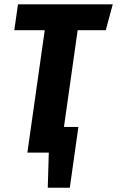

<svg xmlns="http://www.w3.org/2000/svg" viewBox="-20 -713 547 897"><path d="M474.1 -571.8H342.8L278.8 -120.1H346.2L306.2 164.1H203.1L208 0H107.9L189 -571.8H46.9L64 -692.9H506.8Z"/></svg>

Font: Fira Sans Compressed
Style: Bold Italic
Weight: 700
Width: 3
Italic angle: -8°
Designer: Carrois Corporate & Edenspiekermann AG
Foundry: Carrois Corporate GbR & Edenspiekermann AG
Version: Version 4.203;PS 004.203;hotconv 1.0.88;makeotf.lib2.5.64775